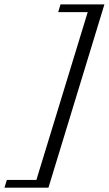

<svg xmlns="http://www.w3.org/2000/svg" viewBox="-110 -720 492 868"><path d="M362 -700 109 128.5H-90L-79 93.5H54.5L286.5 -665H153L163.5 -700Z"/></svg>

Font: Newsreader 18pt
Style: Italic
Weight: 400
Italic angle: -17°
Version: Version 1.003